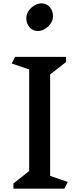

<svg xmlns="http://www.w3.org/2000/svg" viewBox="-20 -1125 474 1145"><path d="M364 0H60V-31L154 -105V-711L50 -746L70 -786H374V-755L279 -681V-76L384 -40ZM296 -1028Q296 -1005 282 -984.5Q268 -964 247 -952Q226 -940 206 -940Q176 -940 156.5 -962Q137 -984 137 -1017Q137 -1040 151 -1060.5Q165 -1081 186 -1093Q207 -1105 227 -1105Q257 -1105 276.5 -1083Q296 -1061 296 -1028Z"/></svg>

Font: Inknut Antiqua
Style: Regular
Weight: 400
Designer: Claus Eggers Sørensen
Foundry: Claus Eggers Sørensen
Version: Version 1.003; ttfautohint (v1.8.2) -l 8 -r 50 -G 200 -x 14 